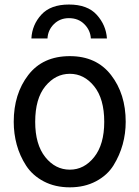

<svg xmlns="http://www.w3.org/2000/svg" viewBox="-20 -801 608 839"><path d="M117.2 -632.8Q120.1 -692.4 160.6 -736.8Q201.2 -781.2 281.2 -781.2Q362.3 -781.2 402.8 -736.3Q443.4 -691.4 447.3 -632.8H377Q375 -668.9 348.6 -695.3Q322.3 -721.7 281.2 -721.7Q242.2 -721.7 215.8 -695.8Q189.5 -669.9 187.5 -632.8ZM133.8 -268.6Q133.8 -169.9 177.7 -114.7Q221.7 -59.6 285.2 -59.6Q347.7 -59.6 391.6 -114.7Q435.5 -169.9 435.5 -268.6Q435.5 -369.1 391.6 -423.8Q347.7 -478.5 285.2 -478.5Q222.7 -478.5 178.2 -424.3Q133.8 -370.1 133.8 -268.6ZM40 -268.6Q40 -390.6 103.5 -473.1Q167 -555.7 285.2 -555.7Q401.4 -555.7 465.3 -473.1Q529.3 -390.6 529.3 -268.6Q529.3 -217.8 516.1 -169.9Q502.9 -122.1 476.1 -78.6Q449.2 -35.2 399.4 -8.8Q349.6 17.6 285.2 17.6Q220.7 17.6 171.4 -8.3Q122.1 -34.2 94.2 -77.1Q66.4 -120.1 53.2 -168.5Q40 -216.8 40 -268.6Z"/></svg>

Font: Gothic A1 Medium
Style: Regular
Weight: 500
Designer: HanYang I&C Co.,Ltd.
Foundry: HanYang I&C Co.,Ltd.
Version: Version 2.50